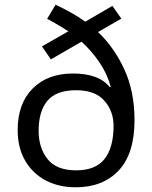

<svg xmlns="http://www.w3.org/2000/svg" viewBox="-20 -785 645 815"><path d="M216 -765Q248 -750 280.5 -732Q313 -714 342 -693L457 -760L495 -706L396 -649Q464 -585 507.5 -491Q551 -397 551 -275Q551 -133 484 -61.5Q417 10 301 10Q229 10 173.5 -19.5Q118 -49 86.5 -103.5Q55 -158 55 -233Q55 -345 118.5 -409Q182 -473 290 -473Q343 -473 382.5 -459Q422 -445 446 -415L450 -417Q434 -474 401 -522Q368 -570 326 -608L196 -533L158 -588L270 -652Q249 -666 226 -679.5Q203 -693 180 -705ZM303 -402Q219 -402 181.5 -357.5Q144 -313 144 -230Q144 -157 182 -109.5Q220 -62 303 -62Q386 -62 424 -110.5Q462 -159 462 -251Q462 -313 423 -357.5Q384 -402 303 -402Z"/></svg>

Font: Noto Sans Gunjala Gondi Semibold
Style: Regular
Weight: 600
Designer: Ek Type
Foundry: Ek Type
Version: Version 1.004; ttfautohint (v1.8.4.7-5d5b)